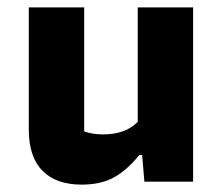

<svg xmlns="http://www.w3.org/2000/svg" viewBox="-20 -492 607 520"><path d="M58 -141V-472H208V-136Q231 -128 259 -128Q320 -128 353 -162V-472H503V0H371L365 -72H357Q325 -32 289.5 -12Q254 8 201 8Q132 8 95 -29.5Q58 -67 58 -141Z"/></svg>

Font: Athiti
Style: Bold
Weight: 700
Designer: CadsonDemak Team
Foundry: CadsonDemak
Version: Version 1.033